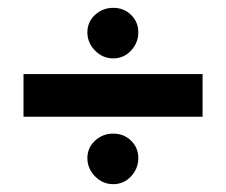

<svg xmlns="http://www.w3.org/2000/svg" viewBox="-20 -521 577 490"><path d="M203 -438.5Q203 -465 222.5 -483Q242 -501 269 -501Q296 -501 314.5 -483Q333 -465 333 -438.5Q333 -412 314.5 -392Q296 -372 269 -372Q242 -372 222.5 -392Q203 -412 203 -438.5ZM497 -332V-223H40V-332ZM203 -117.5Q203 -144 222.5 -162Q242 -180 269 -180Q296 -180 314.5 -162Q333 -144 333 -117.5Q333 -91 314.5 -71Q296 -51 269 -51Q242 -51 222.5 -71Q203 -91 203 -117.5Z"/></svg>

Font: Rambla
Style: Bold
Weight: 700
Designer: Martin Sommaruga
Foundry: Martin Sommaruga
Version: Version 1.001